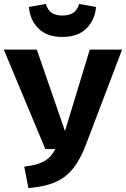

<svg xmlns="http://www.w3.org/2000/svg" viewBox="-32 -948 647 985"><path d="M428.5 -693.4H594.2L409.1 -206.5Q386 -146 358.9 -105.2Q331.8 -64.5 297.3 -39.5Q262.9 -14.5 217.7 -1.3Q172.6 11.8 113.7 17L92.3 -93.1Q125.4 -97 149.8 -103.4Q174.2 -109.8 193 -120.1Q211.8 -130.4 226.2 -145.9Q240.6 -161.4 252.3 -183.4H200.5L-12.5 -693.4H156.9L301.4 -275.6ZM287.9 -758.4Q209.2 -758.4 165.7 -801.6Q122.1 -844.7 116.1 -912.2L203.3 -927.6Q212.4 -896.3 233 -882.3Q253.5 -868.3 287.9 -868.3Q322.3 -868.3 343.6 -882.3Q364.9 -896.3 373.7 -927.6L460.8 -912.2Q454.8 -844.7 410.9 -801.6Q367 -758.4 287.9 -758.4Z"/></svg>

Font: Fira Sans Variable
Style: Regular
Weight: 400
Designer: Carrois Corporate & Edenspiekermann AG
Foundry: Carrois Corporate GbR & Edenspiekermann AG
Version: Version 4.202